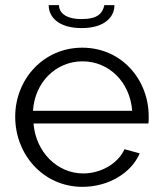

<svg xmlns="http://www.w3.org/2000/svg" viewBox="-20 -715 627 745"><path d="M297 -606C382 -606 424 -646 424 -695H385C378 -664 360 -641 297 -641C233 -641 209 -667 209 -695H169C169 -646 211 -606 297 -606ZM300 10C401 10 490 -44 522 -120L463 -136C438 -80 371 -42 303 -42C203 -42 119 -124 110 -236H556C557 -241 557 -252 557 -263C557 -406 452 -530 299 -530C149 -530 39 -408 39 -262C39 -114 149 10 300 10ZM108 -285C115 -397 198 -477 300 -477C402 -477 484 -398 493 -285Z"/></svg>

Font: FIGSv2-sans-serif
Style: Regular
Weight: 400
Designer: Matt McInerney, Pablo Impallari, Rodrigo Fuenzalida,Mirko Velimirovic
Foundry: Matt McInerney, Pablo Impallari, Rodrigo Fuenzalida
Version: Version 4.021;hotconv 1.0.109;makeotfexe 2.5.65596